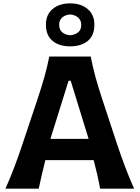

<svg xmlns="http://www.w3.org/2000/svg" viewBox="-20 -1127 837 1147"><path d="M12.7 0Q41 -63.5 67.4 -133.5Q93.8 -203.6 114.7 -267.1L205.1 -537.6Q229.5 -611.3 246.1 -670.4Q262.7 -729.5 274.4 -789.1H522Q534.2 -727.1 550 -668.5Q565.9 -609.9 589.8 -537.6L679.2 -266.6Q700.7 -201.2 726.8 -132.3Q752.9 -63.5 780.8 0H578.1Q570.8 -41.5 560.8 -85Q550.8 -128.4 539.6 -170.4H251Q240.2 -127.4 230 -84.2Q219.7 -41 211.4 0ZM509.3 -297.4 402.3 -644.5H389.6L281.2 -297.4ZM398.4 -850.1Q334 -850.1 294.2 -882.6Q254.4 -915 254.4 -980Q254.4 -1039.6 294.4 -1073.2Q334.5 -1106.9 399.4 -1106.9Q464.4 -1106.9 504.2 -1072.5Q543.9 -1038.1 543.9 -980Q543.9 -914.1 503.9 -882.1Q463.9 -850.1 398.4 -850.1ZM398.4 -916.5Q428.7 -918.9 447 -934.1Q465.3 -949.2 465.3 -979.5Q465.3 -1005.4 446.8 -1022Q428.2 -1038.6 399.4 -1040.5Q369.6 -1038.6 351.6 -1022.5Q333.5 -1006.3 333.5 -979.5Q333.5 -949.2 351.8 -934.1Q370.1 -918.9 398.4 -916.5Z"/></svg>

Font: Pinar-DS2-FD Bold
Style: Regular
Weight: 700
Designer: Amin Abedi
Version: Version 3.000